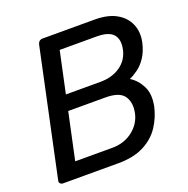

<svg xmlns="http://www.w3.org/2000/svg" viewBox="-125 -819 921 939"><g transform="rotate(-20 335.5 -350.0)"><path d="M47 0Q37 0 31.5 -6.5Q26 -13 29 -23L168 -676Q173 -700 195 -700H466Q534 -700 577.5 -675.5Q621 -651 639 -609Q657 -567 646 -515Q636 -471 616.5 -441.5Q597 -412 573 -394.5Q549 -377 528 -368Q564 -346 585 -304.5Q606 -263 594 -202Q582 -147 551.5 -101Q521 -55 467.5 -27.5Q414 0 334 0ZM208 -404H388Q449 -404 491.5 -433.5Q534 -463 545 -514Q556 -565 532.5 -592Q509 -619 446 -619H254ZM139 -81H332Q394 -81 438.5 -115.5Q483 -150 494 -202Q505 -255 481.5 -289.5Q458 -324 385 -324H191Z"/></g></svg>

Font: Lubike
Style: Italic
Weight: 400
Italic angle: -12°
Foundry: Honoka55
Version: Version 1.000;July 22, 2022;FontCreator 14.0.0.2862 64-bit